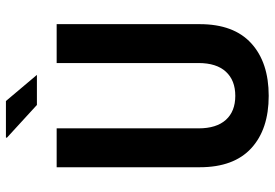

<svg xmlns="http://www.w3.org/2000/svg" viewBox="-156 -736 905 632"><g transform="rotate(-90 296.0 -420.5)"><path d="M296 12Q186 12 123.5 -45.5Q61 -103 61 -215V-686H189V-219Q189 -160 217 -129Q245 -98 296 -98Q347 -98 375.5 -129Q404 -160 404 -219V-686H532V-215Q532 -103 469 -45.5Q406 12 296 12ZM266 -751 158 -850 159 -853H279L365 -751Z"/></g></svg>

Font: Archivo Narrow
Style: Bold
Weight: 700
Designer: Hector Gatti
Foundry: Omnibus-Type
Version: Version 3.002